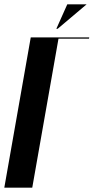

<svg xmlns="http://www.w3.org/2000/svg" viewBox="-37 -873 435 893"><path d="M106 -699H378L377 -693H235L113 0H-17ZM225 -739 276 -853H366L231 -739Z"/></svg>

Font: Moniqa Black Ita Display
Style: Italic
Weight: 900
Italic angle: -10°
Designer: Rajesh Rajput
Foundry: Rajesh Rajput
Version: Version 1.000